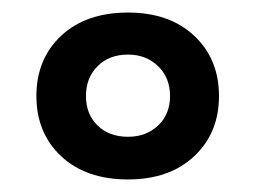

<svg xmlns="http://www.w3.org/2000/svg" viewBox="-20 -698 408 306"><path d="M184 -412Q117 -412 77.5 -449Q38 -486 38 -545Q38 -604 77.5 -641Q117 -678 184 -678Q250 -678 289.5 -641Q329 -604 329 -545Q329 -486 289.5 -449Q250 -412 184 -412ZM184 -480Q213 -480 232 -498Q251 -516 251 -545Q251 -574 232 -592.5Q213 -611 184 -611Q154 -611 135.5 -592.5Q117 -574 117 -545Q117 -516 135.5 -498Q154 -480 184 -480Z"/></svg>

Font: Celebes
Style: Bold
Weight: 700
Designer: Anugrah Pasau
Foundry: Lafontype
Version: Version 1.000; ttfautohint (v1.8.4)